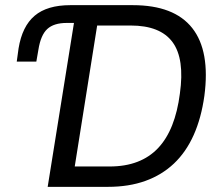

<svg xmlns="http://www.w3.org/2000/svg" viewBox="-20 -725 859 745"><path d="M165 0 267 -636H239Q189 -636 163.5 -612.5Q138 -589 129 -532L121 -486H45L52 -537Q66 -623 114.5 -664Q163 -705 253 -705H495Q656 -705 726 -616Q796 -527 773 -353Q761 -267 731.5 -201Q702 -135 655 -90.5Q608 -46 544 -23Q480 0 399 0ZM270 -79H405Q466 -79 513 -97Q560 -115 593.5 -150.5Q627 -186 648 -239Q669 -292 678 -362Q697 -497 649.5 -561.5Q602 -626 487 -626H357Z"/></svg>

Font: Nunito Sans 10pt SemiCondensed Medium
Style: Italic
Weight: 500
Width: 4
Italic angle: -9°
Designer: Vernon Adams
Foundry: Vernon Adams
Version: Version 3.101;gftools[0.9.27]